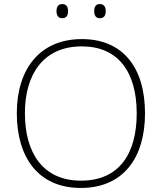

<svg xmlns="http://www.w3.org/2000/svg" viewBox="-20 -918 799 948"><path d="M259 -863C259 -843 267 -828 287 -828C309 -828 316 -843 316 -863C316 -883 309 -898 287 -898C267 -898 259 -883 259 -863ZM445 -863C445 -843 453 -828 472 -828C495 -828 502 -843 502 -863C502 -883 495 -898 472 -898C453 -898 445 -883 445 -863ZM696 -358C696 -588 584 -725 384 -725C175 -725 63 -575 63 -359C63 -142 168 10 379 10C591 10 696 -142 696 -358ZM103 -359C103 -552 195 -689 384 -689C560 -689 655 -567 655 -358C655 -160 569 -26 380 -26C192 -26 103 -163 103 -359Z"/></svg>

Font: Noto Sans Gurmukhi UI ExtraLight
Style: Regular
Weight: 200
Designer: Jelle Bosma - Monotype Design Team
Foundry: Monotype Imaging Inc.
Version: Version 2.004